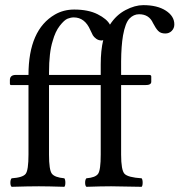

<svg xmlns="http://www.w3.org/2000/svg" viewBox="-20 -718 692 740"><path d="M446.8 -122.1Q446.8 -62 460 -48.1Q473.1 -34.2 525.9 -30.8Q529.8 -25.9 529.8 -13.9Q529.8 -2 525.9 2Q439.9 0 408.2 0Q371.1 0 313 2Q308.1 -2 308.1 -13.9Q308.1 -25.9 313 -30.8Q348.1 -33.7 358.2 -48.3Q368.2 -63 368.2 -122.1V-390.1H168.9V-122.1Q168.9 -63 179.9 -48.6Q190.9 -34.2 228 -30.8Q231.9 -25.9 231.9 -13.9Q231.9 -2 228 2Q164.1 0 129.9 0Q90.8 0 24.9 2Q20 -2 20 -13.9Q20 -25.9 24.9 -30.8Q67.9 -33.7 78.9 -47.9Q89.8 -62 89.8 -122.1V-390.1H22.9Q18.1 -390.1 18.1 -396V-409.2Q18.1 -429.2 41 -429.2H89.8Q89.8 -603 191.9 -662.1Q225.1 -681.2 266.1 -681.2Q320.3 -681.2 356.2 -663.1Q392.1 -645 403.8 -623Q427.7 -660.2 463.9 -679.2Q500 -698.2 532.2 -698.2Q586.4 -698.2 619.1 -677Q651.9 -655.8 651.9 -624Q651.9 -608.9 641.8 -598.9Q631.8 -588.9 617.2 -588.9Q599.1 -588.9 589.6 -598.9Q580.1 -608.9 569.8 -628.9Q554.7 -663.1 516.1 -663.1Q495.1 -663.1 479 -646.5Q462.9 -629.9 454.1 -581.1Q447.3 -541 446.8 -481.9V-429.2H555.2Q563 -429.2 563 -422.9V-402.8Q563 -389.6 539.1 -390.1H446.8ZM377.9 -564Q376 -562 372.1 -562Q359.9 -562 350.8 -568.6Q341.8 -575.2 337.9 -582Q334 -588.9 328.1 -602.1Q307.1 -650.9 264.2 -650.9Q252.9 -650.9 240.5 -646Q228 -641.1 210.4 -618.7Q192.9 -596.2 183.1 -560.1Q168.9 -516.1 168.9 -438V-429.2H368.2V-469.2Q368.2 -523.9 377.9 -564Z"/></svg>

Font: Linux Libertine
Style: Regular
Weight: 400
Designer: Philipp H. Poll
Foundry: Philipp H. Poll
Version: Version 5.3.0 ; ttfautohint (v0.9)